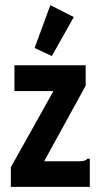

<svg xmlns="http://www.w3.org/2000/svg" viewBox="-20 -724 390 744"><path d="M22 -76 187 -371H36V-471H312V-392L151 -99H282Q299 -99 306 -101Q313 -103 319 -109H328V0H22ZM181 -507 114 -538 175 -704 266 -658Z"/></svg>

Font: Inconsolata ExtraCondensed Black
Style: Regular
Weight: 900
Width: 2
Monospace: yes
Designer: Raph Levien, Cyreal, Brenton Simpson
Foundry: Raph Levien, Cyreal, Google
Version: Version 3.001; ttfautohint (v1.8.2.53-6de2)